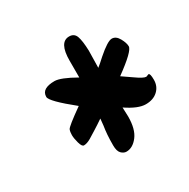

<svg xmlns="http://www.w3.org/2000/svg" viewBox="-90 -856 487 496"><g transform="rotate(-30 154.0 -608.0)"><path d="M203 -519Q203 -481 188 -461.5Q173 -442 154 -442Q146 -442 139 -449Q132 -456 132 -473.5Q132 -491 133 -504.5Q134 -518 136 -530L138 -550Q122 -539 109 -531L88 -518Q76 -511 67 -511Q61 -511 57 -525.5Q53 -540 53 -549.5Q53 -559 55.5 -565.5Q58 -572 106 -606Q45 -655 45 -668Q45 -681 55 -687Q65 -693 83.5 -693Q102 -693 144 -669V-719Q144 -774 174 -774Q189 -774 194 -760.5Q199 -747 200 -717L199 -666Q208 -673 222 -686Q254 -714 266.5 -714Q279 -714 287 -699.5Q295 -685 295 -675Q295 -661 237 -619Q255 -607 266 -599Q287 -584 295 -584L303 -587Q308 -587 308 -567.5Q308 -548 294.5 -535.5Q281 -523 258.5 -523Q236 -523 202 -546Z"/></g></svg>

Font: Ma Shan Zheng
Style: Regular
Weight: 400
Designer: ZhongQi
Foundry: ZhongQi
Version: Version 2.001